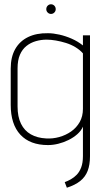

<svg xmlns="http://www.w3.org/2000/svg" viewBox="-20 -665 479 896"><path d="M218 -645Q209 -645 202.5 -638.5Q196 -632 196 -622Q196 -613 202.5 -606.5Q209 -600 218 -600Q227 -600 233.5 -606.5Q240 -613 240 -622Q240 -632 233.5 -638.5Q227 -645 218 -645ZM400 64V-500H367V-453Q343 -472 314.5 -484.5Q286 -497 257 -503.5Q228 -510 204 -510Q150 -511 111 -492Q72 -473 51 -436Q30 -399 30 -345V-176Q30 -85 75 -36.5Q120 12 204 12Q227 12 251.5 6Q276 0 299.5 -11.5Q323 -23 341 -39Q359 -55 367 -74V63Q367 95 359 116Q351 137 338.5 150Q326 163 311 171.5Q296 180 282 185L292 211Q330 199 354 180Q378 161 389 132.5Q400 104 400 64ZM367 -416V-157Q367 -122 352 -95.5Q337 -69 312 -51.5Q287 -34 256.5 -25.5Q226 -17 195 -19Q154 -21 124 -38Q94 -55 78 -87.5Q62 -120 62 -168V-346Q62 -384 73 -409.5Q84 -435 103.5 -450.5Q123 -466 147.5 -473Q172 -480 197 -480Q217 -480 240.5 -476Q264 -472 288 -464.5Q312 -457 332.5 -444.5Q353 -432 367 -416Z"/></svg>

Font: Advent Pro ExtraLight
Style: Regular
Weight: 250
Version: Version 3.000